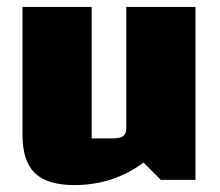

<svg xmlns="http://www.w3.org/2000/svg" viewBox="-20 -520 635 555"><path d="M545 0H445L395 -50Q307 15 195 15Q117 15 81 -19.5Q45 -54 45 -130V-500H245V-120H306Q327 -120 336 -126.5Q345 -133 345 -148V-500H545Z"/></svg>

Font: Changa ExtraBold
Style: Regular
Weight: 800
Designer: Eduardo Rodriguez Tunni
Foundry: Eduardo Rodriguez Tunni
Version: Version 2.002; ttfautohint (v1.5) -l 8 -r 50 -G 220 -x 14 -H